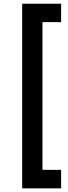

<svg xmlns="http://www.w3.org/2000/svg" viewBox="-20 -800 371 1040"><path d="M210 -680.2V120.1H311V220.2H100.1V-779.8H311V-680.2Z"/></svg>

Font: Copperplate Sans CC Heavy
Style: Regular
Weight: 400
Designer: indestructible type*
Foundry: Cowboy Collective
Version: Version 1.000